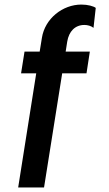

<svg xmlns="http://www.w3.org/2000/svg" viewBox="-20 -623 476 841"><path d="M349.6 -513.7C363.3 -513.7 378.9 -509.8 389.6 -501L399.4 -588.4C390.1 -595.7 365.2 -603 336.4 -603C254.4 -603 176.8 -541.5 163.6 -457.5L153.8 -397H87.4L72.3 -301.8H138.7L59.6 198.2H172.9L252.4 -301.8H358.9L373.5 -397H267.6L274.4 -440.4C281.7 -485.8 309.1 -513.7 349.6 -513.7Z"/></svg>

Font: Now ExtraBold
Style: Regular
Weight: 800
Designer: Alfredo Marco Pradil
Foundry: Alfredo Marco Pradil
Version: Version 1.200;hotconv 1.0.109;makeotfexe 2.5.65596